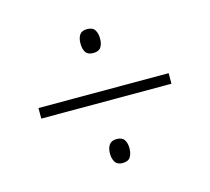

<svg xmlns="http://www.w3.org/2000/svg" viewBox="-72 -651 653 597"><g transform="rotate(-15 255.0 -352.5)"><path d="M254 -491Q237 -491 230 -501.5Q223 -512 223 -530Q223 -547 230 -557.5Q237 -568 254 -568Q272 -568 279 -557Q286 -546 286 -529Q286 -512 279 -501.5Q272 -491 254 -491ZM45 -336V-370H464V-336ZM254 -137Q237 -137 230 -148Q223 -159 223 -176Q223 -193 230.5 -203.5Q238 -214 254 -214Q272 -214 279 -203.5Q286 -193 286 -176Q286 -159 279 -148Q272 -137 254 -137Z"/></g></svg>

Font: Noto Sans Ethiopic SemiCondensed ExtraLight
Style: Regular
Weight: 200
Width: 4
Designer: Monotype Design Team
Foundry: Monotype Imaging Inc.
Version: Version 2.102; ttfautohint (v1.8.4.7-5d5b)